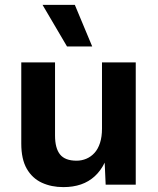

<svg xmlns="http://www.w3.org/2000/svg" viewBox="-20 -755 646 785"><path d="M239 10Q190 10 151 -8Q112 -26 89.5 -65Q67 -104 67 -168V-500H205V-201Q205 -149 225.5 -123.5Q246 -98 293 -98Q314 -98 333 -106Q352 -114 366.5 -130Q381 -146 389 -171Q397 -196 397 -229V-500H535V0H412L408 -90Q392 -57 367.5 -34.5Q343 -12 311 -1Q279 10 239 10ZM286 -735 357 -565H254L154 -735Z"/></svg>

Font: Kantumruy Pro SemiBold
Style: Regular
Weight: 600
Version: Version 1.002